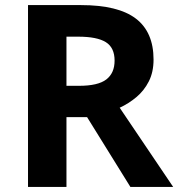

<svg xmlns="http://www.w3.org/2000/svg" viewBox="-20 -734 700 754"><path d="M298 -714Q444 -714 513.5 -661Q583 -608 583 -500Q583 -451 564.5 -414.5Q546 -378 515.5 -352.5Q485 -327 450 -311L660 0H492L322 -274H241V0H90V-714ZM287 -590H241V-397H290Q365 -397 397.5 -422Q430 -447 430 -496Q430 -547 395.5 -568.5Q361 -590 287 -590Z"/></svg>

Font: Noto Sans NKo Unjoined
Style: Bold
Weight: 700
Designer: Monotype Design Team
Foundry: Monotype Imaging Inc.
Version: Version 2.004